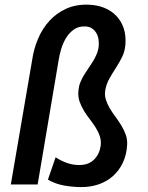

<svg xmlns="http://www.w3.org/2000/svg" viewBox="-20 -782 627 814"><path d="M139.6 0H25.9L116.2 -526.9Q123 -574.7 141.4 -617.9Q159.7 -661.1 189.7 -693.8Q219.7 -726.6 260.7 -745.1Q301.8 -763.7 354 -762.2Q391.1 -761.2 421.6 -749Q452.1 -736.8 473.1 -714.8Q494.1 -692.9 504.4 -662.1Q514.6 -631.3 511.7 -593.3Q509.3 -564 497.6 -540.3Q485.8 -516.6 471.4 -494.4Q457 -472.2 444.1 -449.5Q431.2 -426.8 426.3 -399.4Q422.9 -378.9 428.7 -360.1Q434.6 -341.3 445.3 -323Q456.1 -304.7 469.5 -286.9Q482.9 -269 494.4 -250Q505.9 -231 513.2 -210.7Q520.5 -190.4 519 -167.5Q516.6 -125.5 500.7 -92Q484.9 -58.6 458.7 -35.4Q432.6 -12.2 397.5 -0.2Q362.3 11.7 320.8 11.2Q286.1 10.7 250 4.2Q213.9 -2.4 183.1 -20.5L215.8 -115.2Q238.3 -100.1 265.1 -90.8Q292 -81.5 319.8 -82.5Q356 -83 378.7 -105.5Q401.4 -127.9 406.7 -163.1Q409.7 -184.6 403.3 -203.9Q397 -223.1 385.7 -241Q374.5 -258.8 360.8 -276.4Q347.2 -293.9 335.7 -312.7Q324.2 -331.5 317.1 -352.3Q310.1 -373 312.5 -397.5Q314 -416 320.3 -432.1Q326.7 -448.2 335.7 -463.1Q344.7 -478 354.7 -492.2Q364.7 -506.3 373.8 -521.2Q382.8 -536.1 389.6 -552Q396.5 -567.9 398.4 -585.9Q399.9 -600.1 397.7 -614.7Q395.5 -629.4 388.7 -641.4Q381.8 -653.3 370.6 -661.1Q359.4 -668.9 342.8 -669.9Q314.5 -671.4 294.2 -657.5Q273.9 -643.6 260.5 -621.8Q247.1 -600.1 239.5 -574.5Q231.9 -548.8 228.5 -526.4Z"/></svg>

Font: TypoPRO Roboto Mono
Style: Italic
Weight: 500
Designer: Google
Version: Version 2.000986; 2015; ttfautohint (v1.3)